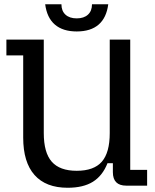

<svg xmlns="http://www.w3.org/2000/svg" viewBox="-20 -877 732 907"><path d="M299.6 10Q196.6 10 143.1 -50.3Q89.6 -110.6 89.6 -227V-615.4H10.2V-690H186.8V-248.2Q186.8 -156 224.5 -113.1Q262.2 -70.2 342.4 -70.2Q423.6 -70.2 461 -113.1Q498.4 -156 498.4 -248.2V-690H595.2V-74.6H675V0H576.6Q513.2 0 513.2 -63.8V-106H487.8Q464.6 -47 419.1 -18.5Q373.6 10 299.6 10ZM342.4 -728.4Q277 -728.4 239.3 -760.8Q201.6 -793.2 193.4 -857H270.2Q270.2 -825.2 289.4 -807.7Q308.6 -790.2 342.4 -790.2Q376.2 -790.2 395.4 -807.7Q414.6 -825.2 414.6 -857H491.4Q483.2 -793.2 445.9 -760.8Q408.5 -728.4 342.4 -728.4Z"/></svg>

Font: Mozilla Headline ExtraLight
Style: Regular
Weight: 200
Designer: Studio DRAMA
Foundry: Studio DRAMA
Version: Version 1.000